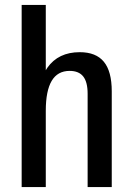

<svg xmlns="http://www.w3.org/2000/svg" viewBox="-20 -760 536 780"><path d="M336 -379Q336 -427 318 -449.5Q300 -472 263 -472Q214 -472 190 -431.5Q166 -391 166 -310L128 -241V-296Q128 -422 172.5 -485Q217 -548 304 -548Q370 -548 402 -509Q434 -470 434 -389V0H336ZM68 -740H166V-370V0H68Z"/></svg>

Font: Pathway Extreme Condensed Medium
Style: Regular
Weight: 500
Width: 3
Version: Version 1.001;gftools[0.9.26]